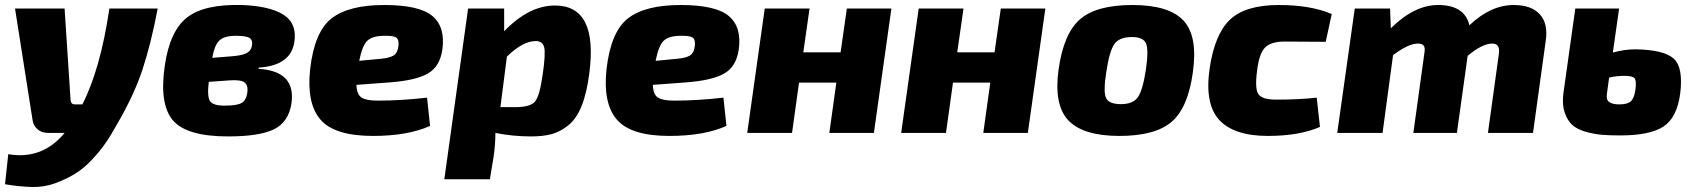

<svg xmlns="http://www.w3.org/2000/svg" viewBox="-27 -531 6773 767"><path d="M410 -497H603Q576 -355 542 -252.5Q508 -150 439 -32Q416 10 392.5 43.5Q369 77 337.5 110Q306 143 271.5 164Q237 185 193.5 201Q150 217 101.5 216Q53 215 -7 205L6 85Q142 108 231 0H165Q140 0 123 -14.5Q106 -29 103 -52L33 -497H231L255 -130Q257 -114 272 -114H302Q374 -254 410 -497Z M1007 -261 1006 -256Q1157 -247 1137 -116Q1125 -42 1066.5 -14Q1008 14 884 14Q719 14 664 -50Q609 -114 631 -267Q651 -407 720 -461Q789 -515 939 -511Q1050 -507 1105 -472.5Q1160 -438 1149 -364Q1135 -269 1007 -261ZM821 -300 897 -306Q938 -309 956.5 -318Q975 -327 979 -346Q984 -370 970.5 -379Q957 -388 916 -388Q867 -388 848 -368Q829 -348 821 -300ZM891 -210 807 -204Q800 -145 812 -127Q824 -109 870 -109Q918 -109 937 -119Q956 -129 961 -160Q965 -190 950 -201.5Q935 -213 891 -210Z M1679 -141 1691 -28Q1602 12 1463 12Q1309 12 1253 -53.5Q1197 -119 1212 -255Q1229 -404 1297.5 -457.5Q1366 -511 1508 -511Q1649 -511 1701 -466.5Q1753 -422 1740 -332Q1730 -265 1682.5 -237.5Q1635 -210 1532 -202L1397 -192Q1398 -154 1417 -141.5Q1436 -129 1481 -129Q1576 -129 1679 -141ZM1408 -288 1492 -296Q1529 -299 1545.5 -309.5Q1562 -320 1565 -350Q1567 -374 1555 -381.5Q1543 -389 1505 -388Q1459 -387 1439.5 -367.5Q1420 -348 1408 -288Z M1987 -497V-406Q2086 -509 2190 -509Q2363 -509 2327 -237Q2317 -159 2296.5 -108Q2276 -57 2244 -31Q2212 -5 2177.5 4.5Q2143 14 2094 14Q2022 14 1952 0Q1952 46 1945 94L1930 185H1748L1843 -497ZM1972 -103H2032Q2092 -103 2110.5 -125.5Q2129 -148 2141 -234Q2153 -316 2147 -341.5Q2141 -367 2113 -367Q2062 -367 1998 -305Z M2863 -141 2875 -28Q2786 12 2647 12Q2493 12 2437 -53.5Q2381 -119 2396 -255Q2413 -404 2481.5 -457.5Q2550 -511 2692 -511Q2833 -511 2885 -466.5Q2937 -422 2924 -332Q2914 -265 2866.5 -237.5Q2819 -210 2716 -202L2581 -192Q2582 -154 2601 -141.5Q2620 -129 2665 -129Q2760 -129 2863 -141ZM2592 -288 2676 -296Q2713 -299 2729.5 -309.5Q2746 -320 2749 -350Q2751 -374 2739 -381.5Q2727 -389 2689 -388Q2643 -387 2623.5 -367.5Q2604 -348 2592 -288Z M3534 -497 3464 0H3286L3314 -201H3165L3137 0H2958L3028 -497H3207L3182 -322H3331L3356 -497Z M4149 -497 4079 0H3901L3929 -201H3780L3752 0H3573L3643 -497H3822L3797 -322H3946L3971 -497Z M4497 -511Q4643 -511 4701 -448.5Q4759 -386 4738 -241Q4719 -101 4653.5 -44.5Q4588 12 4445 12Q4300 12 4241 -50Q4182 -112 4202 -255Q4222 -397 4287.5 -454Q4353 -511 4497 -511ZM4494 -383Q4445 -383 4425 -355.5Q4405 -328 4392 -241Q4380 -164 4391.5 -139.5Q4403 -115 4451 -115Q4499 -115 4518.5 -142.5Q4538 -170 4551 -255Q4562 -333 4551 -358Q4540 -383 4494 -383Z M5233 -141 5246 -24Q5163 12 5038 12Q4903 12 4844 -51.5Q4785 -115 4805 -256Q4825 -394 4886.5 -452.5Q4948 -511 5082 -511Q5209 -511 5293 -475L5269 -364L5105 -365Q5050 -365 5026.5 -341Q5003 -317 4995 -250Q4985 -177 5000 -155Q5015 -133 5070 -133Q5164 -133 5233 -141Z M5526 -497 5529 -418Q5623 -511 5718 -511Q5824 -511 5843 -430Q5928 -511 6020 -511Q6091 -511 6124.5 -473.5Q6158 -436 6148 -369L6097 0H5917L5961 -318Q5966 -357 5934 -357Q5895 -357 5836 -308L5793 0H5619L5663 -318Q5667 -340 5660.5 -348.5Q5654 -357 5637 -357Q5600 -357 5538 -311L5496 0H5315L5385 -497Z M6441 -497 6416 -321Q6462 -334 6507 -334Q6621 -332 6659.5 -296.5Q6698 -261 6685 -157Q6672 -60 6617.5 -25Q6563 10 6446 10Q6403 10 6372.5 7.5Q6342 5 6308 -4.5Q6274 -14 6254.5 -31.5Q6235 -49 6224 -80Q6213 -111 6218 -155L6266 -497ZM6401 -221 6392 -154Q6389 -132 6402 -123Q6415 -114 6442 -114Q6474 -114 6487.5 -126Q6501 -138 6506 -171Q6511 -208 6503 -218Q6495 -228 6463 -228Q6429 -228 6401 -221Z"/></svg>

Font: Exo 2.0 Extra Bold
Style: Italic
Weight: 800
Italic angle: -8°
Designer: Natanael Gama
Version: Version 1.001;PS 001.001;hotconv 1.0.70;makeotf.lib2.5.58329